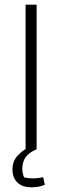

<svg xmlns="http://www.w3.org/2000/svg" viewBox="-20 -632 265 818"><path d="M171 155Q147 166 115 166Q75 166 54 145.5Q33 125 33 89Q33 61 47.5 40.5Q62 20 89 3V-612H136V4Q103 18 89 38Q75 58 75 88Q75 106 83 124Q102 128 123 128Q139 128 164 123Z"/></svg>

Font: Athiti Light
Style: Regular
Weight: 300
Designer: CadsonDemak Team
Foundry: CadsonDemak
Version: Version 1.033